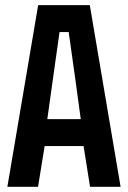

<svg xmlns="http://www.w3.org/2000/svg" viewBox="-20 -717 491 737"><path d="M126 0H8.3L126.5 -697.3H324.7L442.9 0H325.7L300.8 -156.2H151.4ZM183.1 -413.6 161.6 -259.8H290L269 -413.6L243.7 -593.8H208.5Z"/></svg>

Font: Agdasima
Style: Bold
Weight: 700
Width: 3
Designer: The DocRepair Project, Patric King
Foundry: Google
Version: Version 2.002